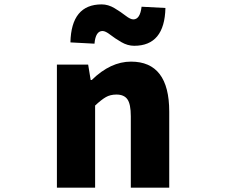

<svg xmlns="http://www.w3.org/2000/svg" viewBox="-20 -868 1040 888"><path d="M243.2 0V-569.3H387.7L399.4 -498H404.3Q491.2 -583 585.9 -583Q762.7 -583 762.7 -351.6V0H585V-330.1Q585 -386.7 569.3 -408.7Q553.7 -430.7 518.6 -430.7Q490.2 -430.7 469.7 -418.9Q449.2 -407.2 419.9 -379.9V0ZM600.6 -656.2Q570.3 -656.2 541 -673.3Q511.7 -690.4 489.7 -707.5Q467.8 -724.6 454.1 -724.6Q421.9 -724.6 417 -666L305.7 -671.9Q309.6 -847.7 450.2 -847.7Q480.5 -847.7 509.8 -830.1Q539.1 -812.5 561 -795.4Q583 -778.3 596.7 -778.3Q627.9 -778.3 634.8 -836.9L745.1 -831.1Q741.2 -656.2 600.6 -656.2Z"/></svg>

Font: GenEi Gothic M Heavy
Style: Regular
Weight: 800
Designer: o_tamon (Modified); [Source Han Sans]
Ryoko NISHIZUKA  (kana & ideographs); Paul D. Hunt (Latin, Greek & Cyrillic); Wenl
Version: Version 1.1a;Original Version 1.004